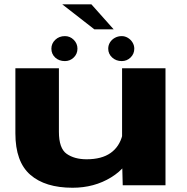

<svg xmlns="http://www.w3.org/2000/svg" viewBox="-20 -849 858 880"><path d="M250 -245Q250 -169 285.5 -144Q321 -119 377 -119Q446 -119 486.8 -147.8Q527.5 -176.5 541 -230L578 -150Q567 -84 489.5 -36.2Q412 11.5 312.5 11.5Q187 11.5 118.8 -48Q50.5 -107.5 50.5 -238V-536H250ZM539.5 -115.5V-536H738.5V0H542.5ZM215.5 -626Q215.5 -649.5 233.2 -666.5Q251 -683.5 277.5 -683.5Q301 -683.5 318 -666.5Q335 -649.5 335 -626Q335 -602 318 -585.5Q301 -569 277.5 -569Q250.5 -569 233 -585.2Q215.5 -601.5 215.5 -626ZM476 -626Q476 -641.5 484.2 -654.8Q492.5 -668 506.8 -675.8Q521 -683.5 538 -683.5Q553 -683.5 566.2 -675.5Q579.5 -667.5 587.5 -654.2Q595.5 -641 595.5 -626Q595.5 -602 578.5 -585.5Q561.5 -569 538 -569Q512 -569 494 -585.5Q476 -602 476 -626ZM412.5 -714.5 265.5 -829H399L501 -714.5Z"/></svg>

Font: Anybody Wide
Style: Bold
Weight: 700
Width: 7
Designer: Tyler Finck
Foundry: Etcetera Type Company
Version: Version 1.000; ttfautohint (v1.8)